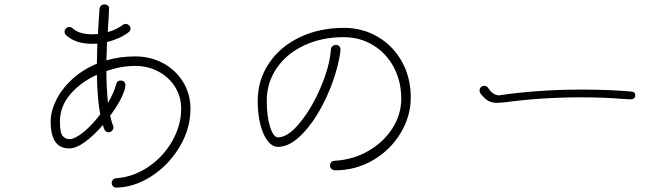

<svg xmlns="http://www.w3.org/2000/svg" viewBox="-20 -813 3040 868"><path d="M841 -321Q841 -230 791 -147.5Q741 -65 662.5 -15Q584 35 503 35Q496 35 490.5 28.5Q485 22 485 13Q485 6 490 0Q495 -6 502 -7Q582 -12 650.5 -58.5Q719 -105 759 -176Q799 -247 799 -321Q799 -376 771.5 -420Q744 -464 696.5 -489.5Q649 -515 591 -515Q528 -515 461 -492Q461 -420 468 -348Q495 -392 506 -435Q510 -449 526 -449Q535 -449 541 -443.5Q547 -438 547 -429Q547 -408 528 -369.5Q509 -331 478 -290Q484 -263 491 -245Q493 -241 493 -238Q493 -229 486.5 -222Q480 -215 471 -215Q465 -215 459.5 -218.5Q454 -222 452 -228Q449 -234 445 -248Q405 -201 364.5 -171.5Q324 -142 293 -142Q209 -142 209 -263Q209 -309 233.5 -359.5Q258 -410 305.5 -454Q353 -498 418 -525Q418 -552 420 -616Q412 -615 396 -615Q321 -615 279 -654Q272 -660 272 -670Q272 -678 278 -684Q284 -691 293 -691Q302 -691 308 -685Q338 -658 397 -658Q414 -658 423 -659Q424 -692 430 -773Q431 -782 437 -787.5Q443 -793 452 -793Q461 -793 467 -788.5Q473 -784 473 -777Q473 -752 467 -668Q507 -679 536 -701Q541 -705 548 -705Q557 -705 563.5 -698.5Q570 -692 570 -684Q570 -673 561 -667Q521 -637 464 -623L461 -540Q520 -558 591 -558Q661 -558 718 -527Q775 -496 808 -442Q841 -388 841 -321ZM418 -475Q344 -441 297.5 -386.5Q251 -332 251 -263Q251 -212 263.5 -198Q276 -184 293 -184Q319 -184 358 -216Q397 -248 433 -296Q420 -366 418 -475Z M1472 -63Q1472 -84 1492 -86Q1577 -91 1646 -131Q1715 -171 1754.5 -233.5Q1794 -296 1794 -367Q1794 -446 1760 -509.5Q1726 -573 1666.5 -609Q1607 -645 1533 -645Q1434 -645 1354.5 -607.5Q1275 -570 1230.5 -504.5Q1186 -439 1186 -358Q1186 -287 1201 -239.5Q1216 -192 1237 -192Q1282 -192 1336.5 -259Q1391 -326 1431 -421Q1471 -516 1476 -590Q1477 -599 1483.5 -604.5Q1490 -610 1499 -610Q1508 -610 1513.5 -604.5Q1519 -599 1519 -590Q1519 -572 1513 -546Q1494 -453 1449.5 -360.5Q1405 -268 1348 -208.5Q1291 -149 1237 -149Q1211 -149 1190 -176Q1169 -203 1157 -250.5Q1145 -298 1145 -357Q1145 -450 1195 -525.5Q1245 -601 1334 -644Q1423 -687 1535 -687Q1620 -687 1689 -646Q1758 -605 1797.5 -533.5Q1837 -462 1837 -372Q1837 -288 1791.5 -212Q1746 -136 1667.5 -89.5Q1589 -43 1494 -43Q1486 -43 1479 -49Q1472 -55 1472 -63Z M2154 -388Q2148 -395 2148 -405Q2149 -415 2155 -420Q2161 -425 2168 -425Q2181 -425 2187 -415Q2207 -384 2234 -382Q2241 -382 2244 -383Q2308 -393 2405 -400.5Q2502 -408 2611 -408Q2736 -408 2835 -399Q2852 -398 2852 -381Q2852 -373 2846 -368.5Q2840 -364 2830 -364L2793 -366Q2711 -373 2606 -373Q2428 -373 2258 -350L2224 -348Q2202 -349 2187 -357.5Q2172 -366 2154 -388Z"/></svg>

Font: Tsukimi Rounded Light
Style: Regular
Weight: 300
Designer: Takashi Funayama
Foundry: Takashi Funayama
Version: Version 1.032; ttfautohint (v1.8.3)